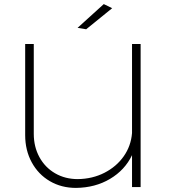

<svg xmlns="http://www.w3.org/2000/svg" viewBox="-20 -914 827 938"><path d="M487 -894 528 -874 401 -771 359 -778ZM667 -699V0H625V-156Q590 -83 517.5 -40Q445 3 351 4Q280 4 223.5 -29Q167 -62 135 -121Q103 -180 103 -254V-699H145V-260Q145 -197 172.5 -146.5Q200 -96 249 -67.5Q298 -39 360 -39Q432 -40 490.5 -70Q549 -100 584.5 -150.5Q620 -201 625 -264V-699Z"/></svg>

Font: TypoPRO Montserrat Alternates
Style: Regular
Weight: 275
Designer: Julieta Ulanovsky
Foundry: Julieta Ulanovsky
Version: Version 6.001